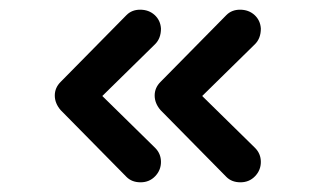

<svg xmlns="http://www.w3.org/2000/svg" viewBox="-20 -538 650 396"><path d="M506 -233Q518 -221 518 -204Q518 -187 506 -174.5Q494 -162 476 -162Q458 -162 447 -173L311 -311Q299 -325 299 -341Q299 -357 311 -369L447 -507Q458 -518 475 -518Q493 -518 505 -507Q517 -496 518 -479Q518 -459 506 -447L397 -340ZM300 -233Q312 -221 312 -204Q312 -187 300 -174.5Q288 -162 270 -162Q252 -162 241 -173L105 -311Q93 -325 93 -341Q93 -357 105 -369L241 -507Q252 -518 269 -518Q287 -518 299 -507Q311 -496 312 -479Q312 -459 300 -447L191 -340Z"/></svg>

Font: Tsukimi Rounded SemiBold
Style: Regular
Weight: 600
Designer: Takashi Funayama
Foundry: Takashi Funayama
Version: Version 1.032; ttfautohint (v1.8.3)